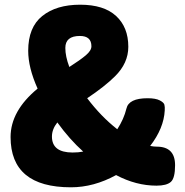

<svg xmlns="http://www.w3.org/2000/svg" viewBox="-20 -789 788 817"><path d="M646 1Q559 1 474 -44Q379 8 282 8Q25 8 25 -206Q25 -317 140 -412Q100 -501 100 -573Q100 -673 160 -721Q220 -769 321 -769Q422 -769 474 -721Q526 -673 526 -590Q526 -520 469 -464Q427 -422 351 -371Q410 -293 479 -239Q507 -282 518 -327Q528 -371 608 -371Q642 -371 659.5 -362Q677 -353 679.5 -343.5Q682 -334 681 -319Q677 -243 619 -168Q634 -165 647 -165Q725 -165 725 -86Q725 -31 707 -15Q689 1 646 1ZM258 -585Q258 -549 275 -504Q322 -534 345.5 -554Q369 -574 369 -592Q369 -636 320 -636Q258 -636 258 -585ZM289 -140Q314 -140 334 -144Q276 -196 224 -268Q201 -239 201 -208Q201 -140 289 -140Z"/></svg>

Font: Fredoka One
Style: Regular
Weight: 400
Version: Version 1.001;April 7, 2020;FontCreator 12.0.0.2522 64-bit